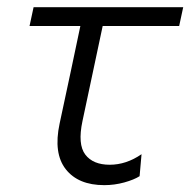

<svg xmlns="http://www.w3.org/2000/svg" viewBox="-20 -516 541 546"><path d="M276.5 10.5Q202.5 10.5 167 -34.8Q131.5 -80 149.5 -164.5Q166.5 -244.5 181.5 -314Q196.5 -383.5 208.5 -442H64L75.5 -495.5H501L489.5 -442H272Q257.5 -374 243.2 -306.5Q229 -239 214.5 -171.5Q200.5 -105.5 222.5 -76.5Q244.5 -47.5 292 -47.5Q339 -47.5 382.5 -77.5L377 -15Q361.5 -5 333.5 2.8Q305.5 10.5 276.5 10.5Z"/></svg>

Font: Commissioner Light
Style: Italic
Weight: 300
Italic angle: -12°
Designer: Kostas Bartsokas
Foundry: Kostas Bartsokas
Version: Version 1.000; ttfautohint (v1.8.3)